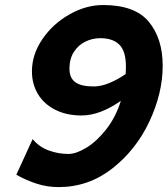

<svg xmlns="http://www.w3.org/2000/svg" viewBox="-20 -743 677 775"><path d="M255.9 -121.6Q287.1 -121.6 328.6 -146.7Q370.1 -171.9 408.4 -220.5Q446.8 -269 467.8 -335.9Q383.3 -276.9 309.1 -276.9Q249 -276.9 203.6 -299.6Q158.2 -322.3 133.5 -362.8Q108.9 -403.3 108.9 -455.1Q108.9 -522.9 151.1 -585Q193.4 -647 260.3 -684.8Q327.1 -722.7 396 -722.7Q524.9 -722.7 580.8 -655Q636.7 -587.4 636.7 -477.1Q636.7 -367.7 583.3 -253.2Q529.8 -138.7 433.6 -63.2Q337.4 12.2 216.3 12.2Q170.9 12.2 129.2 -1.2Q87.4 -14.6 45.9 -37.6L111.8 -181.6Q137.2 -150.4 175.8 -136Q214.4 -121.6 255.9 -121.6ZM358.9 -394Q387.2 -394 420.9 -407.7Q454.6 -421.4 487.3 -444.3Q488.3 -463.9 488.3 -474.1Q488.3 -536.1 461.9 -562.5Q435.5 -588.9 384.8 -588.9Q353 -588.9 324.5 -575Q295.9 -561 278.1 -533.2Q260.3 -505.4 260.3 -465.8Q260.3 -428.7 283.7 -411.4Q307.1 -394 358.9 -394Z"/></svg>

Font: Lesson One Extra
Style: Italic
Weight: 800
Italic angle: -14°
Designer: But Ko, Victor Gaultney, Annie Olsen, Julie Remington, Don Collingsworth, Eric Hays, Becca Hirsbrunner
Version: Version 1.100